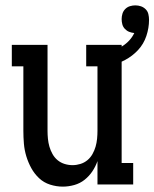

<svg xmlns="http://www.w3.org/2000/svg" viewBox="-20 -687 575 715"><path d="M214 8Q190 8 166.5 0.5Q143 -7 125.5 -23.5Q108 -40 96.5 -61Q85 -82 78 -105Q71 -128 69 -152Q67 -176 67 -200V-440H24V-520H157V-200Q157 -185 158.5 -170Q160 -155 164 -141Q168 -127 175.5 -113.5Q183 -100 194.5 -90.5Q206 -81 220.5 -76.5Q235 -72 250 -72Q265 -72 279.5 -76.5Q294 -81 305.5 -90.5Q317 -100 324.5 -113.5Q332 -127 336 -141Q340 -155 341.5 -170Q343 -185 343 -200V-440H301V-520H433V-80H476V0H343V-87Q336 -67 324 -49Q312 -31 295 -17.5Q278 -4 256.5 2Q235 8 214 8ZM388 -440 373 -489Q389 -494 405 -500Q421 -506 435.5 -515Q450 -524 461.5 -536.5Q473 -549 480 -564Q470 -565 461 -568.5Q452 -572 445 -579.5Q438 -587 435.5 -596.5Q433 -606 433 -616Q433 -626 436 -636Q439 -646 446.5 -653.5Q454 -661 464 -664Q474 -667 484 -667Q495 -667 505 -663.5Q515 -660 522.5 -652.5Q530 -645 532.5 -634.5Q535 -624 535 -613Q535 -583 525 -553Q515 -523 494 -500.5Q473 -478 445.5 -463.5Q418 -449 388 -440Z"/></svg>

Font: Iosevka Curly Slab Medium
Style: Regular
Weight: 500
Monospace: yes
Designer: Belleve Invis
Foundry: Belleve Invis
Version: Version 22.1.2; ttfautohint (v1.8.4)